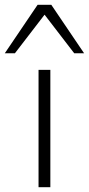

<svg xmlns="http://www.w3.org/2000/svg" viewBox="-46 -777 369 797"><path d="M114 0V-487H163V0ZM-26 -556 110 -757H167L303 -556H262L139 -716L16 -556Z"/></svg>

Font: Nunito Sans 10pt Expanded ExtraLight
Style: Regular
Weight: 250
Width: 7
Designer: Vernon Adams
Foundry: Vernon Adams
Version: Version 3.101;gftools[0.9.27]